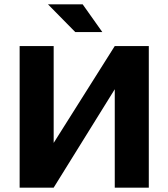

<svg xmlns="http://www.w3.org/2000/svg" viewBox="-20 -860 772 880"><path d="M70 0ZM70 -649H226V-205L506 -649H662V0H506V-451L226 0H70ZM200 -840H359L449 -713H325Z"/></svg>

Font: Play
Style: Bold
Weight: 700
Designer: Jonas Hecksher (Cyrillic expansion: Cyreal)
Foundry: Jonas Hecksher, Playtype, e-types AS
Version: Version 2.101; ttfautohint (v1.5.65-e2d9)